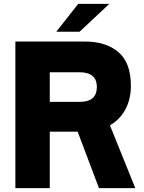

<svg xmlns="http://www.w3.org/2000/svg" viewBox="-20 -979 748 999"><path d="M684 0H495L384 -294H239V0H60V-763H420Q532 -763 596.5 -707.5Q661 -652 661 -533Q661 -462 632 -409Q603 -356 552 -327ZM239 -603V-449H395Q484 -449 484 -527Q484 -564 461.5 -583.5Q439 -603 395 -603ZM394 -814H273L387 -959H549Z"/></svg>

Font: Open Sauce One Black
Style: Regular
Weight: 900
Designer: Alfredo Marco Pradil
Foundry: Creative Sauce Fz LLC
Version: Version 1.477